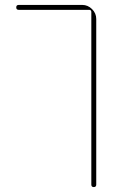

<svg xmlns="http://www.w3.org/2000/svg" viewBox="-20 -540 492 780"><path d="M56 -500Q46 -500 46 -510Q46 -520 56 -520H314Q337 -520 354 -503Q371 -486 371 -463V210Q371 220 361 220Q351 220 351 210V-491Q351 -500 342 -500Z"/></svg>

Font: Rounded Mplus 1c Thin
Style: Regular
Weight: 250
Version: Version 1.059.20150529